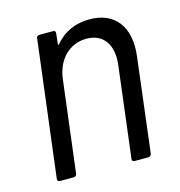

<svg xmlns="http://www.w3.org/2000/svg" viewBox="-83 -588 623 663"><g transform="rotate(-15 228.5 -256.5)"><path d="M294 -513C246 -513 203 -496 171 -457C168 -454 167 -456 167 -459L171 -496C172 -502 169 -506 163 -506H114C108 -506 103 -502 103 -496L43 -10C42 -4 46 0 51 0H101C107 0 111 -4 112 -10L152 -335C160 -406 206 -451 267 -451C326 -451 358 -407 350 -337L310 -10C309 -4 312 0 318 0H368C373 0 378 -4 379 -10L420 -347C433 -450 385 -513 294 -513Z"/></g></svg>

Font: Barlow Semi Condensed
Style: Italic
Weight: 400
Width: 4
Italic angle: -7°
Designer: Jeremy Tribby
Foundry: Tribby Type
Version: Version 1.422;hotconv 1.0.109;makeotfexe 2.5.65596